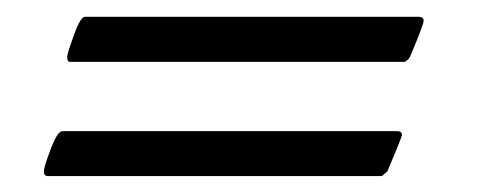

<svg xmlns="http://www.w3.org/2000/svg" viewBox="-20 -328 587 233"><path d="M38.1 -114.3Q33.2 -114.3 33.2 -120.1Q33.2 -125 41.5 -147Q49.8 -168.9 55.7 -168.9H461.9Q467.8 -168.9 467.8 -164.1Q467.8 -162.1 450.2 -120.1L443.4 -114.3ZM65.4 -252.9Q61.5 -252.9 61.5 -258.8Q61.5 -262.7 69.6 -285.2Q77.6 -307.6 83 -307.6H488.3Q494.1 -307.6 494.1 -302.7Q494.1 -298.3 477.5 -258.8Q476.1 -256.3 474.1 -254.9Q472.2 -253.4 470.7 -252.9H469.7Z"/></svg>

Font: Crimson
Style: Italic
Weight: 400
Italic angle: -11°
Version: Version 0.8